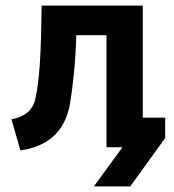

<svg xmlns="http://www.w3.org/2000/svg" viewBox="-20 -527 621 687"><path d="M21 -100 53 11C146 -2 213 -51 231 -159C241 -221 250 -300 253 -401H361V0H418L316 140H446L571 -33V-106H491V-507H129C127 -339 122 -241 106 -171C96 -129 64 -108 21 -100Z"/></svg>

Font: Finlandica SemiBold
Style: Regular
Weight: 600
Designer: Niklas Ekholm, Juho Hiilivirta, Jaakko Suomalainen
Foundry: Helsinki Type Studio
Version: Version 2.000;Glyphs 3.2 (3202)